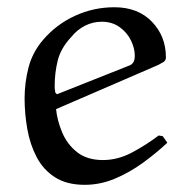

<svg xmlns="http://www.w3.org/2000/svg" viewBox="-20 -498 502 530"><path d="M417 -318.8 134.8 -196.8Q137.7 -166 151.4 -133.1Q165 -100.1 192.6 -78.1Q220.2 -56.2 264.2 -56.2Q305.2 -56.2 344.5 -77.1Q383.8 -98.1 418 -124L429.2 -122.1L441.9 -104Q411.1 -75.2 374.5 -48.6Q337.9 -22 297.4 -4.9Q256.8 12.2 213.9 12.2Q164.1 12.2 131.6 -8.8Q99.1 -29.8 81.1 -64.5Q63 -99.1 55.4 -141.6Q47.9 -184.1 47.9 -226.1Q47.9 -270 58.8 -312Q69.8 -354 99.1 -388.2Q136.2 -431.2 187.5 -454.6Q238.8 -478 295.9 -478Q360.8 -478 399.4 -438Q438 -397.9 438 -339.8Q438 -331.1 431.4 -326.9Q424.8 -322.8 417 -318.8ZM176.8 -396Q147.9 -365.2 139.4 -331.1Q130.9 -296.9 130.9 -259.8Q130.9 -255.9 131.3 -251.5Q131.8 -247.1 132.8 -242.2L137.2 -237.8L338.9 -317.9Q343.8 -319.8 347.9 -325.9Q352.1 -332 352.1 -344.2Q352.1 -365.2 341.1 -387.2Q330.1 -409.2 309.6 -423.6Q289.1 -438 261.2 -438Q236.3 -438 214.6 -427Q192.9 -416 176.8 -396Z"/></svg>

Font: Aref Ruqaa
Style: Regular
Weight: 400
Designer: Abdullah Aref
Version: Version 1.002